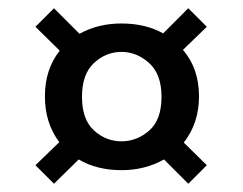

<svg xmlns="http://www.w3.org/2000/svg" viewBox="-20 -612 589 466"><path d="M437 -166 378 -225Q332 -199 275 -199Q215 -199 171 -225L111 -166L66 -211L124 -267Q89 -313 89 -378Q89 -444 125 -489L66 -547L111 -592L173 -530Q218 -555 275 -555Q333 -555 376 -531L437 -592L482 -547L424 -491Q463 -446 463 -378Q463 -313 426 -266L482 -211ZM275 -269Q312 -269 342 -295Q372 -321 372 -377Q372 -432 342 -459Q312 -486 275 -486Q237 -486 208 -459Q179 -432 179 -377Q179 -322 208 -295.5Q237 -269 275 -269Z"/></svg>

Font: Ulagadi Sans Medium
Style: Regular
Weight: 500
Designer: Ninad Kale (Devanagari), Jonny Pinhorn (Latin)
Foundry: Indian Type Foundry
Version: Version 3.01;March 29, 2020;FontCreator 12.0.0.2522 64-bit; 